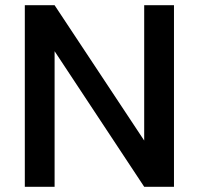

<svg xmlns="http://www.w3.org/2000/svg" viewBox="-20 -715 761 735"><path d="M646 -695V0H532L189 -519V0H75V-695H189L532 -177V-695Z"/></svg>

Font: Parkinsans Medium
Style: Regular
Weight: 500
Designer: Red Stone, Indian Type Foundry
Foundry: Indian Type Foundry
Version: Version 1.000